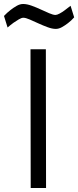

<svg xmlns="http://www.w3.org/2000/svg" viewBox="-69 -943 392 963"><path d="M84 -696H161L162 0H85ZM303 -856Q288 -839 272 -827Q258 -816 242 -807Q226 -798 211 -798Q193 -798 170 -806.5Q147 -815 124 -825.5Q101 -836 80.5 -845Q60 -854 48 -854Q39 -854 25.5 -846Q12 -838 -1 -829Q-16 -818 -31 -805L-49 -863Q-33 -880 -16 -893Q-2 -904 14.5 -913.5Q31 -923 47 -923Q66 -923 89.5 -914.5Q113 -906 135.5 -895.5Q158 -885 178 -876.5Q198 -868 209 -868Q217 -868 230 -875Q243 -882 255 -891Q269 -901 285 -914Z"/></svg>

Font: Panefresco 400wt
Style: Regular
Weight: 400
Foundry: Campivisivi & Chank Co
Version: Version 1.002